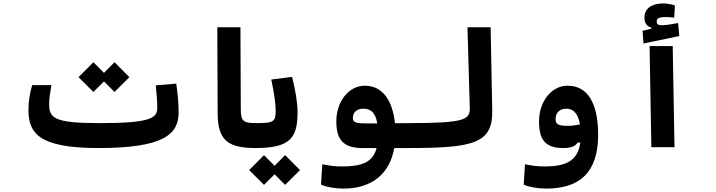

<svg xmlns="http://www.w3.org/2000/svg" viewBox="-20 -851 4142 1110"><path d="M548.3 4.9C928.7 4.9 1012.7 -75.2 1012.7 -201.7C1012.7 -262.7 1005.9 -317.9 999 -367.7L880.4 -357.4C885.3 -307.6 889.2 -267.1 889.2 -228.5C889.2 -169.9 856 -139.2 558.1 -139.2C289.6 -139.2 264.2 -168.5 264.2 -251C264.2 -281.2 269 -311 277.3 -358.9H166C152.3 -312 144.5 -267.1 144.5 -216.8C144.5 -85.4 197.8 4.9 548.3 4.9ZM642.1 -319.3 728 -404.8 642.1 -491.2 581.1 -429.7 520 -491.2 434.1 -404.8 520 -319.3 581.1 -380.4Z M1459 4.9C1487.3 4.9 1499 -25.4 1499 -58.6C1499 -102.1 1487.3 -139.2 1464.8 -139.2C1383.8 -139.2 1372.6 -150.9 1372.1 -220.2L1370.1 -693.4H1236.3L1238.3 -198.2C1238.8 -43.9 1291.5 4.9 1459 4.9Z M1456.1 4.9C1656.7 4.9 1700.2 -52.7 1700.2 -201.7C1700.2 -257.8 1688.5 -327.1 1668.5 -406.7L1548.3 -391.1C1564.9 -313 1573.7 -252.4 1573.7 -213.4C1573.7 -148.9 1565.4 -139.2 1461.9 -139.2ZM1628.4 217.8 1714.4 132.3 1628.4 45.9 1567.4 107.4 1506.3 45.9 1420.4 132.3 1506.3 217.8 1567.4 156.7Z M1965.8 239.3C2130.4 239.3 2232.9 153.8 2259.3 4.9H2338.9C2368.2 4.9 2385.3 -24.9 2385.3 -67.4C2385.3 -108.4 2373.5 -139.2 2343.8 -139.2L2263.2 -138.7C2249.5 -272 2190.4 -355.5 2089.8 -355.5C1991.7 -355.5 1924.3 -258.3 1924.3 -149.9C1924.3 -47.9 1960.9 4.9 2074.7 4.9H2157.2C2135.7 87.9 2070.8 111.3 1957 111.3C1913.1 111.3 1881.3 106.4 1843.3 98.6L1835.9 216.8C1869.6 231 1919.4 239.3 1965.8 239.3ZM2161.1 -137.7H2129.9H2096.2C2030.3 -137.7 2020 -146.5 2020 -169.9C2020 -199.2 2041 -222.7 2080.1 -222.7C2122.6 -222.7 2150.4 -201.2 2161.1 -137.7Z M2337.9 4.9C2720.2 4.9 2829.6 -22 2825.7 -213.4L2816.4 -693.4H2682.6L2695.8 -229.5C2697.8 -160.6 2674.3 -139.2 2343.8 -139.2C2324.2 -139.2 2309.6 -123.5 2309.6 -70.8C2309.6 -16.1 2318.8 4.9 2337.9 4.9Z M3137.7 239.3C3330.1 239.3 3438 147 3438 -71.8C3438 -254.9 3377 -355.5 3261.7 -355.5C3163.6 -355.5 3096.2 -258.3 3096.2 -149.9C3096.2 -47.9 3127.9 4.9 3236.8 4.9C3283.7 4.9 3308.1 -7.3 3319.3 -26.9H3335C3320.3 82 3247.1 111.3 3128.9 111.3C3085 111.3 3053.2 106.4 3015.1 98.6L3007.8 216.8C3041.5 231 3091.3 239.3 3137.7 239.3ZM3333 -131.8C3307.6 -126.5 3285.2 -123.5 3258.3 -123.5C3202.1 -123.5 3191.9 -136.7 3191.9 -163.1C3191.9 -197.8 3214.4 -222.7 3254.4 -222.7C3287.1 -222.7 3320.8 -203.6 3333 -131.8Z M3745.6 0H3879.4L3869.1 -584.5H3735.4ZM3700.2 -599.6 3907.2 -642.6 3900.4 -717.8C3871.1 -712.4 3829.1 -705.1 3808.1 -705.1C3786.6 -705.1 3776.9 -709 3776.9 -727.5C3776.9 -748 3793.9 -752.4 3832 -752.4C3843.3 -752.4 3862.8 -751 3877.9 -749L3881.8 -819.3C3865.7 -825.7 3837.4 -831.1 3814.9 -831.1C3751 -831.1 3705.6 -804.7 3705.6 -748.5C3705.6 -717.3 3719.7 -698.7 3745.6 -690.9V-685.1L3694.8 -672.9Z"/></svg>

Font: CaskaydiaCove Nerd Font
Style: Bold
Weight: 700
Designer: Aaron Bell
Foundry: Saja Typeworks
Version: Version 2111.1;Nerd Fonts 2.3.0